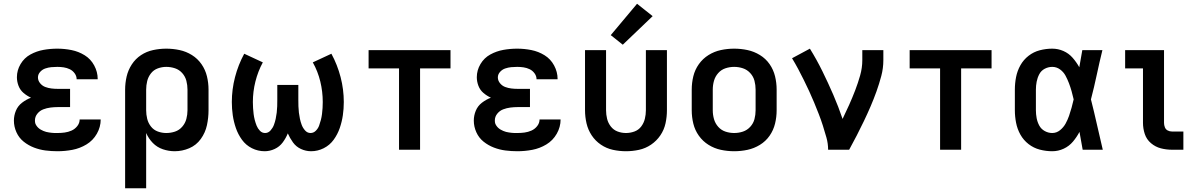

<svg xmlns="http://www.w3.org/2000/svg" viewBox="-20 -797 6376 1022"><path d="M286 8Q326 8 365.5 0.5Q405 -7 440 -28Q475 -49 495.5 -85Q516 -121 516 -161H404Q404 -142 391.5 -126Q379 -110 361 -102Q343 -94 324 -91.5Q305 -89 286 -89Q278 -89 270.5 -89Q263 -89 255.5 -90Q248 -91 240.5 -92Q233 -93 225.5 -95Q218 -97 211 -100Q204 -103 197 -107Q190 -111 184.5 -116Q179 -121 174.5 -127.5Q170 -134 168 -140Q166 -146 166 -156Q166 -176 179 -192Q192 -208 210.5 -215Q229 -222 248.5 -224.5Q268 -227 288 -227H353V-324H288Q271 -324 254 -326Q237 -328 221 -334Q205 -340 193.5 -354Q182 -368 182 -385Q182 -401 193.5 -414Q205 -427 221 -432.5Q237 -438 253 -439.5Q269 -441 285 -441Q302 -441 319 -438.5Q336 -436 351.5 -428.5Q367 -421 377.5 -406.5Q388 -392 388 -375H500V-377Q500 -414 481.5 -448.5Q463 -483 430.5 -503Q398 -523 360.5 -530.5Q323 -538 285 -538Q248 -538 211.5 -531.5Q175 -525 142 -507Q109 -489 89.5 -456Q70 -423 70 -386Q70 -363 78.5 -340.5Q87 -318 105 -302.5Q123 -287 145 -277Q119 -267 97 -250Q75 -233 64.5 -207.5Q54 -182 54 -155Q54 -123 67.5 -93Q81 -63 106 -43Q131 -23 161 -11.5Q191 0 222.5 4Q254 8 286 8Z M646 205H758V-89Q771 -59 793.5 -36Q816 -13 847 -2.5Q878 8 910 8Q950 8 987.5 -8Q1025 -24 1049 -57.5Q1073 -91 1081.5 -130.5Q1090 -170 1090 -210V-320Q1090 -356 1081.5 -391Q1073 -426 1052.5 -455.5Q1032 -485 1001.5 -504Q971 -523 936 -530.5Q901 -538 865 -538Q830 -538 795 -530.5Q760 -523 730.5 -503.5Q701 -484 681.5 -454Q662 -424 654 -389.5Q646 -355 646 -320ZM865 -89Q842 -89 820 -97Q798 -105 783.5 -123.5Q769 -142 763.5 -164.5Q758 -187 758 -210V-320Q758 -343 763.5 -365.5Q769 -388 783.5 -406.5Q798 -425 820 -433Q842 -441 865 -441Q889 -441 911.5 -433.5Q934 -426 950 -408Q966 -390 972 -367Q978 -344 978 -320V-210Q978 -187 972 -164Q966 -141 950 -122.5Q934 -104 911.5 -96.5Q889 -89 865 -89Z M1389 8Q1416 8 1442 -4Q1468 -16 1485 -39Q1502 -62 1512 -87Q1523 -62 1539.5 -39Q1556 -16 1582 -4Q1608 8 1636 8Q1671 8 1703 -8Q1735 -24 1756 -53Q1777 -82 1788.5 -115.5Q1800 -149 1805 -183.5Q1810 -218 1810 -254Q1810 -321 1793 -386.5Q1776 -452 1744 -511L1645 -465Q1672 -417 1685 -363Q1698 -309 1698 -254Q1698 -238 1697 -222Q1696 -206 1694 -190Q1692 -174 1688 -158.5Q1684 -143 1678.5 -128Q1673 -113 1661 -101Q1649 -89 1633 -89Q1616 -89 1604 -102.5Q1592 -116 1586 -132Q1580 -148 1576.5 -164.5Q1573 -181 1571 -197.5Q1569 -214 1568.5 -231Q1568 -248 1568 -265V-345H1456V-265Q1456 -248 1455.5 -231Q1455 -214 1453 -197.5Q1451 -181 1447.5 -164.5Q1444 -148 1438 -132Q1432 -116 1420 -102.5Q1408 -89 1391 -89Q1375 -89 1363.5 -101Q1352 -113 1346 -128Q1340 -143 1336 -158.5Q1332 -174 1330 -190Q1328 -206 1327 -222Q1326 -238 1326 -254Q1326 -309 1339.5 -363Q1353 -417 1379 -465L1280 -511Q1248 -452 1231 -386.5Q1214 -321 1214 -254Q1214 -218 1219 -183.5Q1224 -149 1235.5 -115.5Q1247 -82 1268 -53Q1289 -24 1321 -8Q1353 8 1389 8Z M2104 0H2216V-433H2378V-530H1942V-433H2104Z M2734 8Q2774 8 2813.5 0.5Q2853 -7 2888 -28Q2923 -49 2943.5 -85Q2964 -121 2964 -161H2852Q2852 -142 2839.5 -126Q2827 -110 2809 -102Q2791 -94 2772 -91.5Q2753 -89 2734 -89Q2726 -89 2718.5 -89Q2711 -89 2703.5 -90Q2696 -91 2688.5 -92Q2681 -93 2673.5 -95Q2666 -97 2659 -100Q2652 -103 2645 -107Q2638 -111 2632.5 -116Q2627 -121 2622.5 -127.5Q2618 -134 2616 -140Q2614 -146 2614 -156Q2614 -176 2627 -192Q2640 -208 2658.5 -215Q2677 -222 2696.5 -224.5Q2716 -227 2736 -227H2801V-324H2736Q2719 -324 2702 -326Q2685 -328 2669 -334Q2653 -340 2641.5 -354Q2630 -368 2630 -385Q2630 -401 2641.5 -414Q2653 -427 2669 -432.5Q2685 -438 2701 -439.5Q2717 -441 2733 -441Q2750 -441 2767 -438.5Q2784 -436 2799.5 -428.5Q2815 -421 2825.5 -406.5Q2836 -392 2836 -375H2948V-377Q2948 -414 2929.5 -448.5Q2911 -483 2878.5 -503Q2846 -523 2808.5 -530.5Q2771 -538 2733 -538Q2696 -538 2659.5 -531.5Q2623 -525 2590 -507Q2557 -489 2537.5 -456Q2518 -423 2518 -386Q2518 -363 2526.5 -340.5Q2535 -318 2553 -302.5Q2571 -287 2593 -277Q2567 -267 2545 -250Q2523 -233 2512.5 -207.5Q2502 -182 2502 -155Q2502 -123 2515.5 -93Q2529 -63 2554 -43Q2579 -23 2609 -11.5Q2639 0 2670.5 4Q2702 8 2734 8Z M3312 8Q3347 8 3381.5 0.5Q3416 -7 3445.5 -27Q3475 -47 3495 -76.5Q3515 -106 3522.5 -140.5Q3530 -175 3530 -210V-530H3418V-210Q3418 -187 3412.5 -164.5Q3407 -142 3393 -123.5Q3379 -105 3357 -97Q3335 -89 3312 -89Q3289 -89 3267.5 -97Q3246 -105 3231.5 -123.5Q3217 -142 3211.5 -164.5Q3206 -187 3206 -210V-530H3094V-210Q3094 -175 3102 -140.5Q3110 -106 3129.5 -76.5Q3149 -47 3178.5 -27Q3208 -7 3242.5 0.5Q3277 8 3312 8ZM3295 -559 3454 -711 3371 -777 3231 -610Z M3888 8Q3924 8 3959 0.5Q3994 -7 4025 -26Q4056 -45 4076.5 -74.5Q4097 -104 4105.5 -139Q4114 -174 4114 -210V-320Q4114 -356 4105.5 -391Q4097 -426 4076.5 -455.5Q4056 -485 4025 -504Q3994 -523 3959 -530.5Q3924 -538 3888 -538Q3852 -538 3817 -530.5Q3782 -523 3751.5 -504Q3721 -485 3700 -455.5Q3679 -426 3670.5 -391Q3662 -356 3662 -320V-210Q3662 -174 3670.5 -139Q3679 -104 3700 -74.5Q3721 -45 3751.5 -26Q3782 -7 3817 0.5Q3852 8 3888 8ZM3888 -89Q3864 -89 3841.5 -96.5Q3819 -104 3803 -122Q3787 -140 3780.5 -163Q3774 -186 3774 -210V-320Q3774 -344 3780.5 -367Q3787 -390 3803 -408Q3819 -426 3841.5 -433.5Q3864 -441 3888 -441Q3912 -441 3934.5 -433.5Q3957 -426 3973.5 -408Q3990 -390 3996 -367Q4002 -344 4002 -320V-210Q4002 -186 3996 -163Q3990 -140 3973.5 -122Q3957 -104 3934.5 -96.5Q3912 -89 3888 -89Z M4388 0H4500Q4521 -38 4540.5 -76Q4560 -114 4578.5 -152.5Q4597 -191 4614 -230.5Q4631 -270 4645.5 -310.5Q4660 -351 4671 -392.5Q4682 -434 4682 -477V-530H4570V-477Q4570 -436 4558.5 -395.5Q4547 -355 4532 -316Q4517 -277 4500 -239Q4483 -201 4465 -164Q4443 -229 4415.5 -292.5Q4388 -356 4357.5 -418Q4327 -480 4291 -538L4196 -487Q4213 -459 4228.5 -430Q4244 -401 4258.5 -371.5Q4273 -342 4287 -312Q4301 -282 4313.5 -251.5Q4326 -221 4338 -190.5Q4350 -160 4360 -128.5Q4370 -97 4379 -65Q4388 -33 4388 0Z M4984 0H5096V-433H5258V-530H4822V-433H4984Z M5581 8Q5613 8 5642 -5.5Q5671 -19 5691.5 -43.5Q5712 -68 5726 -95Q5734 -48 5743 0H5850Q5834 -67 5819 -134Q5804 -201 5787 -268Q5804 -333 5818 -399Q5832 -465 5848 -530H5741Q5733 -485 5725 -439Q5710 -466 5689.5 -489.5Q5669 -513 5640.5 -525.5Q5612 -538 5581 -538Q5548 -538 5515 -529.5Q5482 -521 5455 -500Q5428 -479 5411.5 -449.5Q5395 -420 5388.5 -387Q5382 -354 5382 -320V-210Q5382 -177 5388.5 -143.5Q5395 -110 5411.5 -80.5Q5428 -51 5455 -30Q5482 -9 5515 -0.5Q5548 8 5581 8ZM5581 -89Q5560 -89 5541 -99.5Q5522 -110 5512 -128.5Q5502 -147 5498 -168Q5494 -189 5494 -210V-320Q5494 -341 5498 -362Q5502 -383 5512 -402Q5522 -421 5541 -431Q5560 -441 5581 -441Q5604 -441 5622.5 -427.5Q5641 -414 5651.5 -394.5Q5662 -375 5670 -354Q5678 -333 5684 -311.5Q5690 -290 5695 -268Q5690 -246 5684 -224Q5678 -202 5670.5 -180.5Q5663 -159 5652 -139Q5641 -119 5622.5 -104Q5604 -89 5581 -89Z M6218 0H6279V-97H6218Q6206 -97 6195.5 -102.5Q6185 -108 6180.5 -119.5Q6176 -131 6176 -143V-530H5969V-433H6064V-143Q6064 -113 6073.5 -84Q6083 -55 6106.5 -35Q6130 -15 6159 -7.5Q6188 0 6218 0Z"/></svg>

Font: Iosevka Sparkle Semibold
Style: Regular
Weight: 600
Designer: Belleve Invis
Foundry: Belleve Invis
Version: Version 4.5.0; ttfautohint (v1.8.3)